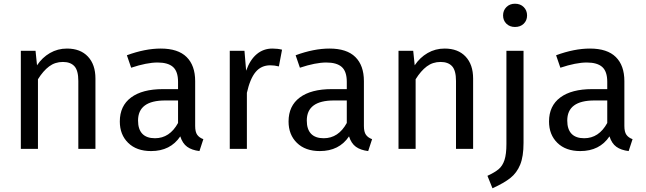

<svg xmlns="http://www.w3.org/2000/svg" viewBox="-20 -800 3470 1032"><path d="M493 -378V0H401V-365Q401 -421 380 -444Q359 -467 318 -467Q276 -467 244 -443Q212 -419 184 -374V0H92V-527H171L179 -449Q207 -491 248.5 -515Q290 -539 340 -539Q412 -539 452.5 -496Q493 -453 493 -378Z M1073 -52 1052 12Q1011 7 986 -11Q961 -29 949 -67Q896 12 792 12Q714 12 669 -32Q624 -76 624 -147Q624 -231 684.5 -276Q745 -321 856 -321H937V-360Q937 -416 910 -440Q883 -464 827 -464Q769 -464 685 -436L662 -503Q760 -539 844 -539Q937 -539 983 -493.5Q1029 -448 1029 -364V-123Q1029 -91 1040 -75.5Q1051 -60 1073 -52ZM937 -139V-260H868Q722 -260 722 -152Q722 -105 745 -81Q768 -57 813 -57Q892 -57 937 -139Z M1496 -533 1479 -443Q1455 -449 1433 -449Q1384 -449 1354 -413Q1324 -377 1307 -301V0H1215V-527H1294L1303 -420Q1324 -479 1360 -509Q1396 -539 1444 -539Q1472 -539 1496 -533Z M1980 -52 1959 12Q1918 7 1893 -11Q1868 -29 1856 -67Q1803 12 1699 12Q1621 12 1576 -32Q1531 -76 1531 -147Q1531 -231 1591.5 -276Q1652 -321 1763 -321H1844V-360Q1844 -416 1817 -440Q1790 -464 1734 -464Q1676 -464 1592 -436L1569 -503Q1667 -539 1751 -539Q1844 -539 1890 -493.5Q1936 -448 1936 -364V-123Q1936 -91 1947 -75.5Q1958 -60 1980 -52ZM1844 -139V-260H1775Q1629 -260 1629 -152Q1629 -105 1652 -81Q1675 -57 1720 -57Q1799 -57 1844 -139Z M2523 -378V0H2431V-365Q2431 -421 2410 -444Q2389 -467 2348 -467Q2306 -467 2274 -443Q2242 -419 2214 -374V0H2122V-527H2201L2209 -449Q2237 -491 2278.5 -515Q2320 -539 2370 -539Q2442 -539 2482.5 -496Q2523 -453 2523 -378Z M2794 -32Q2794 41 2776 85Q2758 129 2723.5 156.5Q2689 184 2627 212L2600 145Q2639 127 2660 109.5Q2681 92 2691.5 60.5Q2702 29 2702 -26V-527H2794ZM2813 -717Q2813 -690 2795 -672.5Q2777 -655 2748 -655Q2720 -655 2702 -672.5Q2684 -690 2684 -717Q2684 -744 2702 -762Q2720 -780 2748 -780Q2777 -780 2795 -762Q2813 -744 2813 -717Z M3380 -52 3359 12Q3318 7 3293 -11Q3268 -29 3256 -67Q3203 12 3099 12Q3021 12 2976 -32Q2931 -76 2931 -147Q2931 -231 2991.5 -276Q3052 -321 3163 -321H3244V-360Q3244 -416 3217 -440Q3190 -464 3134 -464Q3076 -464 2992 -436L2969 -503Q3067 -539 3151 -539Q3244 -539 3290 -493.5Q3336 -448 3336 -364V-123Q3336 -91 3347 -75.5Q3358 -60 3380 -52ZM3244 -139V-260H3175Q3029 -260 3029 -152Q3029 -105 3052 -81Q3075 -57 3120 -57Q3199 -57 3244 -139Z"/></svg>

Font: FiraGOUPP
Style: Medium
Weight: 400
Designer: bBox Type
Foundry: bBox Type GmbH
Version: Version 1.001